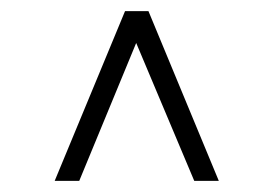

<svg xmlns="http://www.w3.org/2000/svg" viewBox="-20 -670 490 344"><path d="M224 -593 328 -346H372L246 -650H204L78 -346H122Z"/></svg>

Font: Ponomar Unicode
Style: Regular
Weight: 400
Version: 1.3